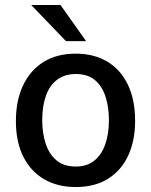

<svg xmlns="http://www.w3.org/2000/svg" viewBox="-20 -743 608 773"><path d="M284.5 10Q212 10 158 -21.2Q104 -52.5 74 -112Q44 -171.5 44 -256Q44 -337.5 72.5 -398.5Q101 -459.5 154.8 -493.2Q208.5 -527 285 -527Q358 -527 411.5 -495.2Q465 -463.5 494.5 -402.8Q524 -342 524 -256Q524 -177.5 496.5 -117.5Q469 -57.5 415.8 -23.8Q362.5 10 284.5 10ZM285 -72.5Q329.5 -72.5 359 -95.8Q388.5 -119 403.5 -161.2Q418.5 -203.5 418.5 -259Q418.5 -310.5 405.2 -352.8Q392 -395 362.8 -420Q333.5 -445 285 -445Q240.5 -445 210.2 -422.2Q180 -399.5 165 -357.8Q150 -316 150 -259Q150 -208.5 163.5 -166Q177 -123.5 206.8 -98Q236.5 -72.5 285 -72.5ZM245.5 -577.5 105.5 -723H223.5L326.5 -577.5Z"/></svg>

Font: Public Sans Thin Medium
Style: Regular
Weight: 500
Version: Version 2.001